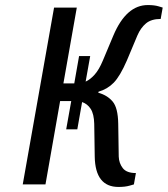

<svg xmlns="http://www.w3.org/2000/svg" viewBox="-20 -730 664 760"><path d="M242 -218 262 -330H218L160 0H70L194 -700H284L231 -400H274L293 -508H337L319 -407Q337 -415 354.5 -434.5Q372 -454 387 -490L429 -590Q480 -710 565 -710Q591 -710 607.5 -705Q624 -700 624 -700L616 -655Q579 -655 558 -637.5Q537 -620 524 -590L482 -490Q455 -428 430 -402.5Q405 -377 370 -367L369 -363Q405 -353 426 -328Q447 -303 448 -240L450 -110Q451 -84 466 -64.5Q481 -45 518 -45L510 0Q510 0 492.5 5Q475 10 449 10Q357 10 355 -110L353 -240Q352 -279 339 -299Q326 -319 305 -326L286 -218Z"/></svg>

Font: Cuprum
Style: Italic
Weight: 400
Italic angle: -10°
Designer: Jovanny Lemonad
Foundry: Jovanny Lemonad
Version: Version 3.000